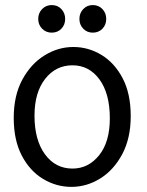

<svg xmlns="http://www.w3.org/2000/svg" viewBox="-20 -729 580 758"><path d="M262.2 8.8Q202.1 8.8 149.9 -22.7Q97.7 -54.2 65.9 -115Q34.2 -175.8 34.2 -263.7Q34.2 -351.6 67.9 -414.1Q101.6 -476.6 155.3 -510Q209 -543.5 269.5 -543.5Q329.1 -543.5 380.9 -512Q432.6 -480.5 464.4 -419.7Q496.1 -358.9 496.1 -271Q496.1 -183.1 462.6 -120.4Q429.2 -57.6 375.7 -24.4Q322.3 8.8 262.2 8.8ZM266.1 -63.5Q329.1 -63.5 371.3 -116Q413.6 -168.5 413.6 -261.7Q413.6 -359.4 372.8 -415.3Q332 -471.2 266.1 -471.2Q200.2 -471.2 158.2 -417.5Q116.2 -363.8 116.2 -272.5Q116.2 -176.3 157.5 -119.9Q198.7 -63.5 266.1 -63.5ZM184.1 -600.1Q161.6 -600.1 146.2 -615.7Q130.9 -631.3 130.9 -654.3Q130.9 -677.2 146.2 -693.1Q161.6 -709 184.1 -709Q207.5 -709 222.4 -693.1Q237.3 -677.2 237.3 -654.3Q237.3 -631.3 222.4 -615.7Q207.5 -600.1 184.1 -600.1ZM346.2 -600.1Q323.7 -600.1 308.6 -615.7Q293.5 -631.3 293.5 -654.3Q293.5 -677.2 308.6 -693.1Q323.7 -709 346.2 -709Q369.6 -709 384.5 -693.1Q399.4 -677.2 399.4 -654.3Q399.4 -631.3 384.5 -615.7Q369.6 -600.1 346.2 -600.1Z"/></svg>

Font: Harmattan Medium
Style: Regular
Weight: 500
Designer: George W. Nuss III and SIL International
Foundry: SIL International
Version: Version 4.000